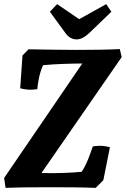

<svg xmlns="http://www.w3.org/2000/svg" viewBox="-20 -908 610 931"><path d="M352 -717C371 -717 392 -728 414 -749L520 -851L495 -888L364 -815L257 -888L222 -851L297 -748C314 -725 332 -717 352 -717ZM7 3C84 0 151 0 228 0C307 0 362 0 444 3L481 -34L513 -194C499 -198 481 -201 466 -201C455 -201 440 -200 430 -198C420 -170 402 -113 376 -75C326 -70 253 -67 181 -69L570 -631L561 -670C508 -667 427 -666 347 -666C266 -666 189 -668 118 -669L89 -639L78 -480C92 -476 110 -473 127 -473C139 -473 153 -474 161 -476C163 -506 172 -556 189 -592C251 -598 334 -600 379 -600L0 -45Z"/></svg>

Font: Caladea
Style: Bold Italic
Weight: 700
Italic angle: -9°
Designer: Carolina Giovagnoli and Andres Torresi
Foundry: Carolina Giovagnoli & Andres Torresi
Version: Version 1.001;hotconv 1.0.109;makeotfexe 2.5.65596